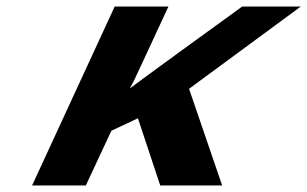

<svg xmlns="http://www.w3.org/2000/svg" viewBox="-20 -566 938 586"><path d="M387 -316 424 -395 494 -546H330L78 0H242L320 -167L401 -205L469 0H658L557 -295L898 -546H719L715 -543C602 -461 491 -381 376 -296Z"/></svg>

Font: Passageway
Style: BdSuIt
Weight: 700
Foundry: Ascender Corporation
Version: Version 1.11